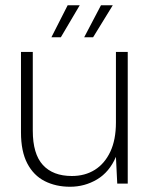

<svg xmlns="http://www.w3.org/2000/svg" viewBox="-20 -700 578 732"><path d="M247 12Q193 12 150.5 -9.5Q108 -31 84 -77Q60 -123 60 -195V-502H105V-202Q105 -113 143.5 -71Q182 -29 254 -29Q304 -29 341.5 -52.5Q379 -76 400.5 -121.5Q422 -167 422 -233V-502H467V0H427L422 -102Q397 -44 350 -16Q303 12 247 12ZM301 -558 365 -680H410L335 -558ZM176 -558 238 -680H284L212 -558Z"/></svg>

Font: DM Sans 16pt ExtraLight
Style: Regular
Weight: 250
Version: Version 4.004;gftools[0.9.30]